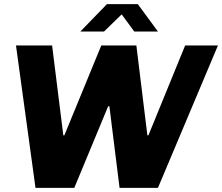

<svg xmlns="http://www.w3.org/2000/svg" viewBox="-20 -905 1070 925"><path d="M151 0 57 -686H231L285 -253H290L468 -686H637L690 -253H695L872 -686H1030L741 0H556L507 -393H501L338 0ZM367 -753 495 -885H644L741 -753H627L552 -855H586L481 -753Z"/></svg>

Font: Chivo Medium
Style: Bold Italic
Weight: 700
Italic angle: -8.05°
Version: Version 2.002